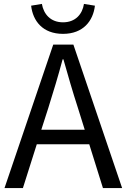

<svg xmlns="http://www.w3.org/2000/svg" viewBox="-20 -961 647 981"><path d="M409 -941C401 -889 366 -847 302 -847C238 -847 203 -889 194 -941L139 -932C148 -854 198 -788 302 -788C405 -788 456 -854 465 -932ZM191 -298 227 -410C253 -493 277 -572 300 -658H304C328 -573 351 -493 378 -410L413 -298ZM506 0H604L355 -733H252L3 0H97L168 -224H436Z"/></svg>

Font: Squished Noto Sans CJK JP Regular
Style: Regular
Weight: 400
Designer: Ryoko NISHIZUKA (kana & ideographs); Paul D. Hunt (Latin, Greek & Cyrillic); Wenlong ZHANG (bopomofo); Sandoll Communica
Foundry: Adobe Systems Incorporated
Version: Version 1.004;PS 1.004;hotconv 1.0.82;makeotf.lib2.5.63406